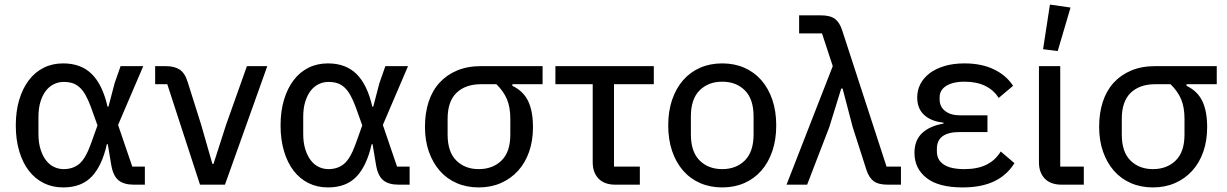

<svg xmlns="http://www.w3.org/2000/svg" viewBox="-20 -807 5362 839"><path d="M613 0H565Q521 0 497.5 -19.5Q474 -39 466 -87L451 -177H447Q426 -83 381 -35.5Q336 12 256 12Q209 12 171 -7Q133 -26 106 -61Q79 -96 64 -146.5Q49 -197 49 -259Q49 -321 64 -371Q79 -421 106 -456.5Q133 -492 171 -511Q209 -530 256 -530Q334 -530 381 -483.5Q428 -437 450 -341H454L481 -444L507 -518H606L496 -261L558 -79H613ZM258 -68Q299 -68 326.5 -91Q354 -114 377 -178L406 -259L377 -340Q365 -372 353 -393Q341 -414 326.5 -426.5Q312 -439 295.5 -444Q279 -449 258 -449Q236 -449 216 -439.5Q196 -430 181 -411Q166 -392 157 -363Q148 -334 148 -296V-222Q148 -184 157 -155Q166 -126 181 -106.5Q196 -87 216 -77.5Q236 -68 258 -68Z M854 0 711 -439H658V-518H704Q742 -518 765 -503Q788 -488 800 -449L859 -262L908 -91H913L968 -262L1059 -518H1148L963 0Z M1770 0H1722Q1678 0 1654.5 -19.5Q1631 -39 1623 -87L1608 -177H1604Q1583 -83 1538 -35.5Q1493 12 1413 12Q1366 12 1328 -7Q1290 -26 1263 -61Q1236 -96 1221 -146.5Q1206 -197 1206 -259Q1206 -321 1221 -371Q1236 -421 1263 -456.5Q1290 -492 1328 -511Q1366 -530 1413 -530Q1491 -530 1538 -483.5Q1585 -437 1607 -341H1611L1638 -444L1664 -518H1763L1653 -261L1715 -79H1770ZM1415 -68Q1456 -68 1483.5 -91Q1511 -114 1534 -178L1563 -259L1534 -340Q1522 -372 1510 -393Q1498 -414 1483.5 -426.5Q1469 -439 1452.5 -444Q1436 -449 1415 -449Q1393 -449 1373 -439.5Q1353 -430 1338 -411Q1323 -392 1314 -363Q1305 -334 1305 -296V-222Q1305 -184 1314 -155Q1323 -126 1338 -106.5Q1353 -87 1373 -77.5Q1393 -68 1415 -68Z M2219 -439V-432Q2267 -409 2288 -365Q2309 -321 2309 -251Q2309 -192 2292 -143.5Q2275 -95 2243.5 -60.5Q2212 -26 2168.5 -7Q2125 12 2072 12Q2019 12 1975.5 -7Q1932 -26 1901.5 -61Q1871 -96 1854 -144.5Q1837 -193 1837 -253Q1837 -313 1853 -362Q1869 -411 1900.5 -445.5Q1932 -480 1977.5 -499Q2023 -518 2082 -518H2351V-439ZM2082 -439Q2014 -439 1975 -401.5Q1936 -364 1936 -288V-219Q1936 -143 1974 -105.5Q2012 -68 2072 -68Q2133 -68 2171.5 -105.5Q2210 -143 2210 -219V-288Q2210 -339 2195 -374Q2180 -409 2149 -439Z M2669 0Q2621 0 2595.5 -26.5Q2570 -53 2570 -98V-439H2407V-518H2837V-439H2663V-79H2776V0Z M3136 12Q3083 12 3039.5 -7Q2996 -26 2965 -61.5Q2934 -97 2917 -147Q2900 -197 2900 -259Q2900 -321 2917 -371Q2934 -421 2965 -456.5Q2996 -492 3039.5 -511Q3083 -530 3136 -530Q3189 -530 3232.5 -511Q3276 -492 3307 -456.5Q3338 -421 3355 -371Q3372 -321 3372 -259Q3372 -197 3355 -147Q3338 -97 3307 -61.5Q3276 -26 3232.5 -7Q3189 12 3136 12ZM3136 -68Q3197 -68 3235 -106Q3273 -144 3273 -220V-298Q3273 -374 3235 -412Q3197 -450 3136 -450Q3075 -450 3037 -412Q2999 -374 2999 -298V-220Q2999 -144 3037 -106Q3075 -68 3136 -68Z M3572 -661H3472V-740H3566Q3608 -740 3628.5 -724.5Q3649 -709 3660 -675L3854 -79H3917V0H3860Q3818 0 3797.5 -15.5Q3777 -31 3766 -65L3706 -252L3662 -420H3656L3604 -252L3507 0H3417L3619 -518Z M4413 -94Q4380 -41 4324 -14.5Q4268 12 4187 12Q4081 12 4028.5 -29.5Q3976 -71 3976 -139Q3976 -193 4008.5 -224.5Q4041 -256 4103 -267V-271Q4048 -277 4018 -305Q3988 -333 3988 -381Q3988 -413 4002 -440Q4016 -467 4042.5 -487Q4069 -507 4107.5 -518.5Q4146 -530 4194 -530Q4269 -530 4323 -504Q4377 -478 4407 -432L4344 -379Q4323 -413 4285.5 -431.5Q4248 -450 4196 -450Q4166 -450 4145.5 -444.5Q4125 -439 4111.5 -429.5Q4098 -420 4092 -408Q4086 -396 4086 -383V-372Q4086 -341 4110 -322Q4134 -303 4176 -303H4295V-230H4174Q4074 -230 4074 -157V-145Q4074 -108 4104 -88Q4134 -68 4194 -68Q4252 -68 4291 -87.5Q4330 -107 4353 -145Z M4716 0H4619Q4571 0 4545.5 -26.5Q4520 -53 4520 -98V-518H4613V-79H4716ZM4602 -584 4538 -592 4568 -787 4658 -774Z M5165 -439V-432Q5213 -409 5234 -365Q5255 -321 5255 -251Q5255 -192 5238 -143.5Q5221 -95 5189.5 -60.5Q5158 -26 5114.5 -7Q5071 12 5018 12Q4965 12 4921.5 -7Q4878 -26 4847.5 -61Q4817 -96 4800 -144.5Q4783 -193 4783 -253Q4783 -313 4799 -362Q4815 -411 4846.5 -445.5Q4878 -480 4923.5 -499Q4969 -518 5028 -518H5297V-439ZM5028 -439Q4960 -439 4921 -401.5Q4882 -364 4882 -288V-219Q4882 -143 4920 -105.5Q4958 -68 5018 -68Q5079 -68 5117.5 -105.5Q5156 -143 5156 -219V-288Q5156 -339 5141 -374Q5126 -409 5095 -439Z"/></svg>

Font: IBM Plex Sans Text
Style: Regular
Weight: 450
Designer: Mike Abbink, Paul van der Laan, Pieter van Rosmalen
Foundry: Bold Monday
Version: Version 3.005